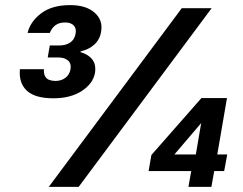

<svg xmlns="http://www.w3.org/2000/svg" viewBox="-20 -732 952 752"><path d="M189 -347Q117 -347 85 -377Q53 -407 58 -461H152Q151 -444 156.5 -433.5Q162 -423 173 -419Q184 -415 197 -415Q220 -415 236 -427Q252 -439 256 -460Q260 -483 246.5 -495Q233 -507 207 -507H167L175 -554H213Q238 -554 255 -565.5Q272 -577 276 -600Q280 -620 269 -632Q258 -644 235 -644Q212 -644 197.5 -633.5Q183 -623 175 -603H88Q99 -648 141.5 -680Q184 -712 255 -712Q317 -712 350.5 -682.5Q384 -653 376 -608Q371 -577 349.5 -557.5Q328 -538 296 -531L295 -528Q326 -519 341.5 -499Q357 -479 352 -446Q344 -404 300 -375.5Q256 -347 189 -347ZM171 0 692 -700H809L288 0ZM718 0 729 -62H562L573 -125L769 -348H869L831 -127H870L858 -62H819L808 0ZM663 -127H747L768 -250Z"/></svg>

Font: DM Sans 20pt SemiBold
Style: Italic
Weight: 600
Italic angle: -10°
Version: Version 4.004;gftools[0.9.30]